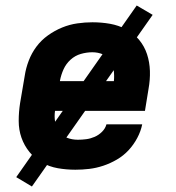

<svg xmlns="http://www.w3.org/2000/svg" viewBox="-20 -609 640 698"><path d="M254 8Q221 8 190 2.5Q159 -3 132.5 -18Q106 -33 87 -56.5Q68 -80 58 -108.5Q48 -137 48 -169.5Q48 -202 53 -234L70 -334Q74 -361 84.5 -388.5Q95 -416 112.5 -439.5Q130 -463 154.5 -480.5Q179 -498 206 -509Q233 -520 261 -524Q289 -528 316 -528Q349 -528 380 -522.5Q411 -517 438.5 -502.5Q466 -488 485.5 -464.5Q505 -441 514.5 -412Q524 -383 525 -351Q526 -319 520 -286L507 -206H180Q177 -185 180.5 -165.5Q184 -146 195 -130.5Q206 -115 224 -108Q242 -101 263 -101Q278 -101 293.5 -103Q309 -105 324 -111.5Q339 -118 351 -130Q363 -142 367 -157H497Q492 -132 479 -107.5Q466 -83 447.5 -63Q429 -43 405 -29Q381 -15 355.5 -6.5Q330 2 304.5 5Q279 8 254 8ZM198 -314H394Q396 -334 393.5 -353.5Q391 -373 381.5 -388.5Q372 -404 354 -411.5Q336 -419 316 -419Q295 -419 274 -413Q253 -407 236.5 -392Q220 -377 211 -357Q202 -337 198 -316ZM96 69 39 35 477 -589 535 -555Z"/></svg>

Font: Iosevka XBd Ex Obl
Style: Regular
Weight: 800
Width: 7
Italic angle: -9°
Monospace: yes
Designer: Belleve Invis
Foundry: Belleve Invis
Version: Version 32.5.0; ttfautohint (v1.8.4)